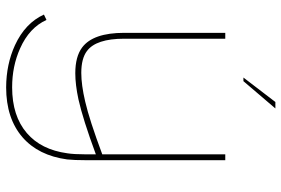

<svg xmlns="http://www.w3.org/2000/svg" viewBox="-166 -524 916 625"><g transform="rotate(90 292.5 -211.0)"><path d="M426.3 174.3Q364.7 227.5 263.7 227.5Q188.5 227.1 126.5 198.7Q54.7 165.5 26.9 104.5L44.4 96.2Q69.8 152.3 137.2 182.1Q194.8 208 263.7 208Q356.9 208 412.6 160.2Q466.8 113.8 478.5 28.3Q481.9 6.3 481.9 -31.2V-64.5Q366.7 -22 302.7 -7.8Q254.9 2.4 217.8 2.4Q163.6 2.4 133.8 -20Q86.4 -55.7 86.4 -156.7V-485.8H105.5V-156.7Q105.5 -65.4 145.5 -35.6Q169.9 -17.1 216.8 -17.1Q255.9 -17.1 310.1 -29.8Q369.6 -43.5 481.9 -85.4V-485.8H501V-34.2Q501 6.3 498.5 28.8Q485.8 122.6 426.3 174.3ZM231.9 -544.9 311.5 -648.9H332.5L243.7 -544.9Z"/></g></svg>

Font: Fortheenas_01
Style: Regular
Weight: 100
Designer: Situjuh Nazara
Version: Version 1.10 September 8, 2014